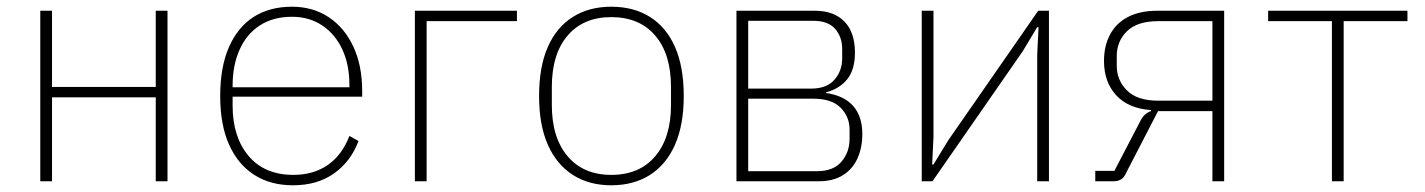

<svg xmlns="http://www.w3.org/2000/svg" viewBox="-20 -540 4244 572"><path d="M100 0V-508H135V-281H444V-508H479V0H444V-250H135V0Z M853 12Q786 12 737.5 -19Q689 -50 662.5 -109Q636 -168 636 -254Q636 -340 662 -399.5Q688 -459 735.5 -489.5Q783 -520 850 -520Q912 -520 959 -489Q1006 -458 1032.5 -401.5Q1059 -345 1059 -268V-252H673V-225Q673 -132 720.5 -75.5Q768 -19 854 -19Q914 -19 956.5 -48.5Q999 -78 1021 -135L1048 -120Q1026 -60 976 -24Q926 12 853 12ZM850 -490Q794 -490 754.5 -464.5Q715 -439 694 -392.5Q673 -346 673 -284V-280H1021V-286Q1021 -348 999.5 -393.5Q978 -439 939.5 -464.5Q901 -490 850 -490Z M1216 0V-508H1520V-477H1251V0Z M1801 12Q1735 12 1686.5 -19Q1638 -50 1612 -109Q1586 -168 1586 -254Q1586 -341 1612 -400Q1638 -459 1686.5 -489.5Q1735 -520 1801 -520Q1868 -520 1916.5 -489.5Q1965 -459 1991 -400Q2017 -341 2017 -254Q2017 -168 1991 -109Q1965 -50 1916.5 -19Q1868 12 1801 12ZM1801 -19Q1885 -19 1932 -74.5Q1979 -130 1979 -227V-281Q1979 -379 1932 -434Q1885 -489 1801 -489Q1718 -489 1671 -434Q1624 -379 1624 -281V-227Q1624 -130 1671 -74.5Q1718 -19 1801 -19Z M2174 0V-508H2408Q2464 -508 2495.5 -476Q2527 -444 2527 -383Q2527 -333 2504.5 -304.5Q2482 -276 2441 -265V-263Q2495 -255 2522 -224Q2549 -193 2549 -141Q2549 -100 2534.5 -68Q2520 -36 2491 -18Q2462 0 2420 0ZM2209 -30H2414Q2463 -30 2487 -58.5Q2511 -87 2511 -126V-154Q2511 -192 2484.5 -219Q2458 -246 2402 -246H2209ZM2209 -276H2396Q2443 -276 2466 -302.5Q2489 -329 2489 -366V-394Q2489 -430 2468 -454Q2447 -478 2403 -478H2209Z M2726 0V-508H2761V-132L2757 -50H2761L2805 -122L3073 -508H3105V0H3070V-377L3074 -459H3070L3026 -386L2758 0Z M3243 0V-31H3300L3376 -177Q3382 -190 3390.5 -198Q3399 -206 3409 -209V-212Q3341 -217 3305 -256.5Q3269 -296 3269 -358Q3269 -404 3287.5 -438Q3306 -472 3341.5 -490Q3377 -508 3428 -508H3627V0H3592V-209H3430L3337 -29Q3330 -12 3320.5 -6Q3311 0 3297 0ZM3431 -240H3592V-477H3431Q3368 -477 3337.5 -447Q3307 -417 3307 -373V-344Q3307 -301 3337.5 -270.5Q3368 -240 3431 -240Z M3948 0V-477H3758V-508H4173V-477H3983V0Z"/></svg>

Font: IBM Plex Sans ExtraLight
Style: Regular
Weight: 250
Designer: Mike Abbink, Paul van der Laan, Pieter van Rosmalen
Foundry: Bold Monday
Version: Version 3.201